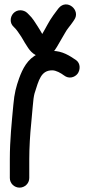

<svg xmlns="http://www.w3.org/2000/svg" viewBox="-20 -783 410 879"><path d="M29 -691C29 -679.6 32.8 -669.1 43.2 -659.5L50.3 -652.3C56.9 -645.7 68.5 -628.1 77.4 -614.9C84.1 -605.3 90.4 -591.2 100.2 -577.1C109.5 -562.3 129.6 -525.7 171.6 -523C212.1 -520.9 230.4 -551.8 240.4 -568.1C252.5 -588.8 263.6 -607.9 276.9 -630.9C287.5 -651 301.7 -664.9 313.8 -683.1L319.6 -691.8C351.2 -736 286.6 -791.4 248.5 -745.7L241.3 -736.3C236.4 -730.1 232.5 -723.8 224.1 -713.1C203.9 -685.6 189.7 -654.6 173.4 -627.5C167.8 -637.3 159.1 -652.5 150.8 -664.9C141.6 -678.7 129.5 -700.3 112.2 -716.2L104.7 -723.7C96.9 -731.5 84.3 -736 73 -736C47 -736 29 -714 29 -691ZM114 32V-55C114 -106.2 117.7 -168.7 122.9 -218.6L129.9 -296C131.9 -323.2 134.7 -342.6 138 -354.9C157.6 -416.7 167.6 -461 219 -461C236.9 -461 258.2 -448.8 273.2 -437.6C295.9 -419.9 322.6 -429.2 335.1 -445.4C347 -461 350.9 -492.8 326.9 -508.8C299.9 -526.8 266.5 -550 220 -550C193.2 -550 171.4 -543.8 153.6 -535.7C105.5 -513.5 83.3 -467.5 67.5 -424.5C54.3 -386.7 45.8 -357.7 41.1 -303.2C33.7 -224 25 -140.3 25 -55V32C25 57.3 46 76 69.5 76C93 76 114 57.3 114 32Z"/></svg>

Font: Just Breathe
Style: Bd
Weight: 400
Foundry: Cannot Into Space Fonts
Version: Version 0.72